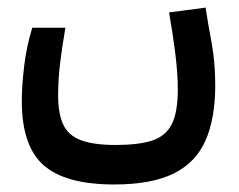

<svg xmlns="http://www.w3.org/2000/svg" viewBox="-20 -309 626 503"><path d="M279.3 174.3Q151.4 174.3 94.2 123.8Q37.1 73.2 37.1 -43.9Q37.1 -83 43.2 -135Q49.3 -187 64.5 -236.3H151.4Q143.1 -189.5 137.7 -145.5Q132.3 -101.6 132.3 -59.6Q132.3 -10.7 145.8 17.6Q159.2 45.9 192.1 58.3Q225.1 70.8 283.2 70.8Q343.3 70.8 378.9 59.1Q414.6 47.4 430.2 15.9Q445.8 -15.6 445.8 -74.2Q445.8 -118.2 438.7 -173.1Q431.6 -228 422.9 -276.4L518.6 -289.1Q524.9 -247.1 534.7 -195.3Q543.9 -143.1 543.9 -85.9Q543.9 1 518.6 58.8Q493.2 116.7 435.1 145.5Q377 174.3 279.3 174.3Z"/></svg>

Font: CaskaydiaMono NF
Style: Regular
Weight: 400
Designer: Aaron Bell
Foundry: Saja Typeworks
Version: Version 2111.001; ttfautohint (v1.8.4);Nerd Fonts 3.1.1